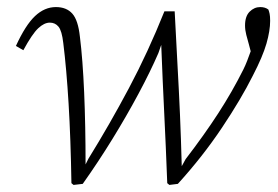

<svg xmlns="http://www.w3.org/2000/svg" viewBox="-20 -515 787 543"><path d="M182 3Q180 -122 174 -221.5Q168 -321 159 -393Q155 -428 145.5 -439.5Q136 -451 121 -451Q105 -451 88 -435Q71 -419 46 -373L25 -385Q52 -444 79 -469.5Q106 -495 138 -495Q168 -495 184.5 -476.5Q201 -458 206 -411Q214 -347 218 -253.5Q222 -160 222 -50L230 -66Q290 -163 344.5 -265.5Q399 -368 445 -483H474Q478 -402 482 -331Q486 -260 489 -191Q492 -122 494 -45L505 -65Q558 -134 597.5 -195Q637 -256 668 -318Q674 -330 679 -343Q684 -356 689 -370L684 -389Q680 -403 676.5 -416.5Q673 -430 673 -443Q673 -469 686 -482Q699 -495 716 -495Q730 -495 739 -488Q741 -483 742.5 -476Q744 -469 744 -456Q744 -428 733.5 -391.5Q723 -355 695 -301Q662 -235 607.5 -153.5Q553 -72 483 5L459 8L453 3Q449 -103 444.5 -194Q440 -285 436 -388L428 -365Q405 -312 371.5 -249.5Q338 -187 298 -122Q258 -57 214 5L188 8Z"/></svg>

Font: Source Serif 4 SmText Light
Style: Italic
Weight: 300
Italic angle: -12°
Designer: Frank Grießhammer
Foundry: Adobe
Version: Version 4.005;hotconv 1.1.0;makeotfexe 2.6.0